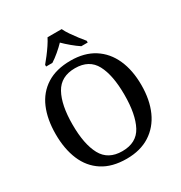

<svg xmlns="http://www.w3.org/2000/svg" viewBox="-212 -1084 1178 1247"><g transform="rotate(-30 377.0 -460.5)"><path d="M377 10Q269 10 197.5 -36Q126 -82 91 -165Q56 -248 56 -359Q56 -470 91 -552Q126 -634 198 -679.5Q270 -725 378 -725Q481 -725 552.5 -679.5Q624 -634 661 -551.5Q698 -469 698 -358Q698 -247 661 -164.5Q624 -82 552 -36Q480 10 377 10ZM377 -47Q484 -47 527.5 -129Q571 -211 571 -358Q571 -505 527.5 -586.5Q484 -668 378 -668Q272 -668 227 -586.5Q182 -505 182 -358Q182 -211 226.5 -129Q271 -47 377 -47ZM222 -784Q238 -803 258 -829Q278 -855 296 -882Q314 -909 325 -931H431Q441 -909 459.5 -882Q478 -855 498 -829Q518 -803 534 -784V-771H486Q460 -788 430 -813Q400 -838 377 -861Q355 -838 325.5 -813Q296 -788 269 -771H222Z"/></g></svg>

Font: Noto Serif Toto Medium
Style: Regular
Weight: 500
Designer: Monotype Design Team
Foundry: Monotype Imaging Inc.
Version: Version 2.001; ttfautohint (v1.8.4.7-5d5b)